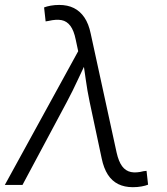

<svg xmlns="http://www.w3.org/2000/svg" viewBox="-33 -757 684 786"><path d="M-13.2 0 287.1 -547.4 276.9 -595.2Q269.5 -631.8 255.1 -651.1Q240.7 -670.4 219 -674.6Q197.3 -678.7 166 -671.4L153.8 -669.4L147.5 -726.6Q158.7 -731 174.8 -733.9Q190.9 -736.8 209.5 -736.8Q243.7 -736.8 269.3 -724.1Q294.9 -711.4 312.5 -685.5Q330.1 -659.7 338.4 -619.1L444.3 -132.8Q452.6 -95.7 467 -76.4Q481.4 -57.1 503.2 -52.7Q524.9 -48.3 554.7 -56.2L566.9 -57.6L573.2 -1Q562.5 3.4 546.1 6.3Q529.8 9.3 510.7 9.3Q476.6 9.3 450.9 -3.4Q425.3 -16.1 408.4 -42.2Q391.6 -68.4 383.3 -108.4L334 -339.8Q324.2 -386.2 318.1 -431.2Q312 -476.1 304.7 -519.5H327.6Q306.6 -476.1 285.9 -430.9Q265.1 -385.7 240.7 -339.8L59.1 0Z"/></svg>

Font: Inter 16pt Light
Style: Italic
Weight: 300
Italic angle: -9.3988°
Version: Version 4.001;git-66647c0bb